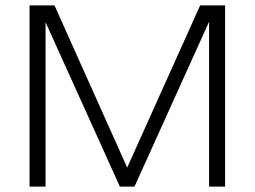

<svg xmlns="http://www.w3.org/2000/svg" viewBox="-20 -688 939 708"><path d="M810 0V-668H718L449 -70L181 -668H89V0H148V-606L422 0H476L751 -608V0Z"/></svg>

Font: Gantari Light
Style: Regular
Weight: 300
Designer: Anugrah Pasau
Foundry: Lafontype
Version: Version 1.000